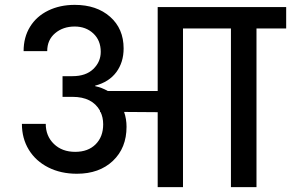

<svg xmlns="http://www.w3.org/2000/svg" viewBox="-20 -769 1196 789"><path d="M1156 -652H1034V0H929V-652H732V0H628V-308L490 -309Q500 -280 500 -248Q500 -161 444 -108Q388 -55 296 -55Q230 -55 178.5 -81Q127 -107 98.5 -153.5Q70 -200 70 -260H168Q168 -210 201.5 -177.5Q235 -145 289 -145Q342 -145 373 -176Q404 -207 404 -258Q404 -287 393 -309H391V-314Q359 -371 278 -371H237V-456H278Q333 -456 363.5 -485.5Q394 -515 394 -556Q394 -603 363.5 -631.5Q333 -660 287 -660Q239 -660 206.5 -632.5Q174 -605 174 -559H77Q77 -616 103.5 -659Q130 -702 178 -725.5Q226 -749 287 -749Q377 -749 432.5 -700Q488 -651 488 -570Q488 -513 458 -472.5Q428 -432 371 -417V-415Q399 -409 423 -395H628V-740H1156Z"/></svg>

Font: Poppins Medium A&M
Style: Regular
Weight: 500
Designer: Ninad Kale (Devanagari), Jonny Pinhorn (Latin)
Foundry: Indian Type Foundry
Version: 4.004